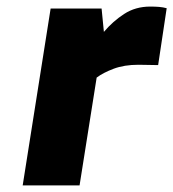

<svg xmlns="http://www.w3.org/2000/svg" viewBox="-20 -564 527 584"><path d="M49 0 134 -538H289L296 -467Q323 -499 357.5 -521.5Q392 -544 437 -544Q452 -544 464 -543Q476 -542 487 -539L461 -366Q447 -366 431.5 -366.5Q416 -367 401 -367Q358 -367 326 -355Q294 -343 274 -328L222 0Z"/></svg>

Font: Exo Thin ExtraBold
Style: Italic
Weight: 800
Italic angle: -9°
Version: Version 2.000